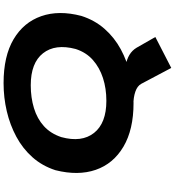

<svg xmlns="http://www.w3.org/2000/svg" viewBox="28 -784 978 1074"><g transform="rotate(-90 517.0 -247.0)"><path d="M674 222 585 54Q573 32 541 21Q509 10 466 10L607 -38Q652 -39 687 -33Q722 -27 747 -12Q772 3 787 28L847 133ZM478 11Q329 11 233.5 -45.5Q138 -102 104 -200.5Q70 -299 102 -426Q126 -500 174.5 -554.5Q223 -609 289 -644.5Q355 -680 431.5 -698Q508 -716 589 -716Q740 -716 834.5 -660Q929 -604 963.5 -505.5Q998 -407 965 -281Q941 -206 892.5 -151Q844 -96 778.5 -60.5Q713 -25 635.5 -7Q558 11 478 11ZM490 -141Q559 -141 617.5 -160Q676 -179 718.5 -216.5Q761 -254 780 -313Q810 -427 756 -495.5Q702 -564 577 -564Q508 -564 449 -546Q390 -528 348.5 -490.5Q307 -453 287 -393Q256 -279 310.5 -210Q365 -141 490 -141Z"/></g></svg>

Font: Nunito Sans 7pt Expanded ExtraBold
Style: Italic
Weight: 800
Width: 7
Italic angle: -9°
Designer: Vernon Adams
Foundry: Vernon Adams
Version: Version 3.101;gftools[0.9.27]